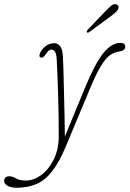

<svg xmlns="http://www.w3.org/2000/svg" viewBox="-137 -654 622 922"><path d="M274.5 -240.5Q320 -350 359.2 -399Q398.5 -448 441 -448Q464.5 -448 464.5 -429.5Q464.5 -411 434.5 -406.5Q411 -403 391 -389Q371 -375 348.8 -339Q326.5 -303 297 -233L179 49.5Q148 123.5 114.5 167Q81 210.5 39.8 229Q-1.5 247.5 -56 247.5Q-85 247.5 -101 238.2Q-117 229 -117 215Q-117 192.5 -92.5 192.5Q-77.5 192.5 -60 202.8Q-42.5 213 -12.5 213Q25 213 61 186.5Q97 160 120.5 113Q144 66 145 6Q145.5 -34.5 144.5 -95.8Q143.5 -157 141.2 -227.2Q139 -297.5 135.5 -364.5Q134.5 -392.5 127.8 -404.2Q121 -416 110.5 -416Q96 -416 80.5 -390.5Q69 -374 59 -377.5Q48.5 -381 54.5 -396.5Q61.5 -416 80.5 -431.2Q99.5 -446.5 123 -446.5Q161.5 -446.5 165 -385Q166.5 -357.5 167.8 -312.8Q169 -268 170.2 -214Q171.5 -160 172.8 -104Q174 -48 174.5 1.5ZM370 -601Q386.5 -617.5 397.5 -626.8Q408.5 -636 420 -633.5Q428 -632 431 -625.2Q434 -618.5 430 -610Q426.5 -601.5 416.5 -593.2Q406.5 -585 395 -576L291 -499.5Q284 -494.5 280.5 -499Q278 -501.5 280 -505Q282 -508.5 284.5 -511.5Z"/></svg>

Font: Fraunces 72pt S100 Thin
Style: Italic
Weight: 100
Italic angle: -16°
Version: Version 1.000; ttfautohint (v1.8.3)